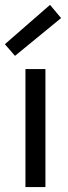

<svg xmlns="http://www.w3.org/2000/svg" viewBox="-31 -761 278 781"><path d="M0 0ZM153.8 0H72.5V-480H153.8ZM217.5 -687.5 30 -533.8 -11.2 -581.2 172.5 -741.2Z"/></svg>

Font: Cambay
Style: Regular
Weight: 400
Version: Version 1.180;PS 001.180;hotconv 1.0.70;makeotf.lib2.5.58329